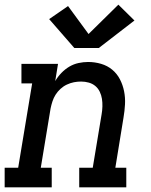

<svg xmlns="http://www.w3.org/2000/svg" viewBox="-29 -804 649 824"><path d="M-9 0V-84H49L109 -446H63V-530H220L208 -456Q219 -475 234.5 -491Q250 -507 268.5 -518Q287 -529 308 -533.5Q329 -538 349 -538Q378 -538 405 -530Q432 -522 452.5 -505Q473 -488 485.5 -464Q498 -440 503.5 -412.5Q509 -385 507.5 -356.5Q506 -328 501 -299L466 -84H513V0H311V-84H369L407 -313Q410 -330 410.5 -347Q411 -364 408.5 -380Q406 -396 399 -410.5Q392 -425 380 -435Q368 -445 352 -449.5Q336 -454 319 -454Q303 -454 288 -451Q273 -448 258 -441Q243 -434 230.5 -422.5Q218 -411 209.5 -397.5Q201 -384 196 -368.5Q191 -353 188 -338L146 -84H193V0ZM290 -598 182 -722 263 -778 351 -658 479 -784 548 -716 395 -598Z"/></svg>

Font: Iosevka Slab MdExObl
Style: Regular
Weight: 500
Width: 7
Italic angle: -9°
Monospace: yes
Designer: Belleve Invis
Foundry: Belleve Invis
Version: Version 11.1.1; ttfautohint (v1.8.3)